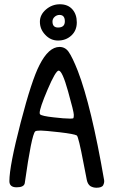

<svg xmlns="http://www.w3.org/2000/svg" viewBox="-20 -879 528 900"><path d="M261 -859Q224 -859 195.5 -834.5Q167 -810 167 -777Q167 -742 192 -716Q217 -689 252 -689Q289 -689 314.5 -712.5Q340 -736 340 -774Q340 -812 319 -835.5Q298 -859 261 -859ZM284 -779Q284 -750 252 -750Q226 -750 226 -778Q226 -791 236 -800Q246 -809 259 -809Q284 -809 284 -779ZM165 -574Q129 -505 77 -305Q24 -101 24 -30Q24 -1 58 -1Q92 -1 96 -20Q128 -247 145 -263Q149 -267 171 -267Q188 -267 260 -259Q328 -251 340 -244Q348 -239 372 -112L387 -35Q391 -16 403 -7Q416 1 432 1Q458 1 464 -11.5Q470 -24 468 -35Q408 -382 345 -546Q319 -612 301 -637Q285 -659 259 -659Q208 -659 165 -574ZM299 -451Q326 -355 326 -341Q326 -329 324 -325Q322 -323 309 -323Q281 -323 231 -329Q176 -335 168 -343Q166 -345 166 -350Q166 -372 203 -459Q241 -548 255 -548Q272 -548 299 -451Z"/></svg>

Font: Patrick Hand SC
Style: Regular
Weight: 400
Designer: Patrick Wagesreiter
Foundry: Patrick Wagesreiter
Version: Version 2.001; ttfautohint (v1.8.2)